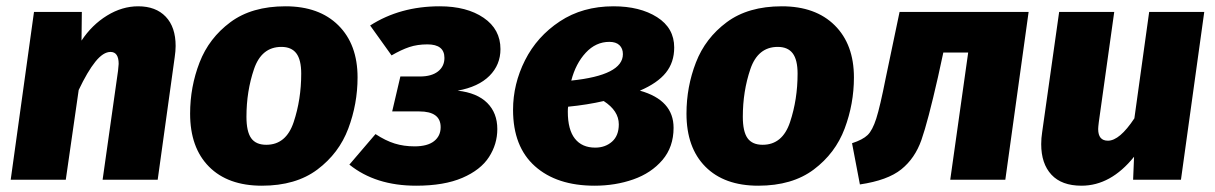

<svg xmlns="http://www.w3.org/2000/svg" viewBox="-20 -571 3860 610"><path d="M538 -425Q538 -409 535 -389L481 0H306L355 -346Q357 -364 357 -368Q357 -406 331 -406Q308 -406 283 -375Q258 -344 230 -285L189 0H14L88 -533H240L239 -442Q272 -492 320 -521.5Q368 -551 419 -551Q475 -551 506.5 -518Q538 -485 538 -425Z M584 -210Q584 -295 614 -372.5Q644 -450 712 -500.5Q780 -551 887 -551Q994 -551 1055 -490.5Q1116 -430 1116 -325Q1116 -241 1086.5 -162.5Q1057 -84 988.5 -32.5Q920 19 812 19Q704 19 644 -41.5Q584 -102 584 -210ZM937 -337Q937 -381 921.5 -401.5Q906 -422 874 -422Q811 -422 787 -351.5Q763 -281 763 -200Q763 -153 778 -132Q793 -111 826 -111Q889 -111 913 -183Q937 -255 937 -337Z M1570 -415Q1570 -365 1535 -330Q1500 -295 1434 -283Q1496 -276 1528 -244Q1560 -212 1560 -161Q1560 -113 1533.5 -72Q1507 -31 1449 -6Q1391 19 1302 19Q1173 19 1090 -48L1173 -145Q1205 -124 1234 -115Q1263 -106 1297 -106Q1338 -106 1359 -122.5Q1380 -139 1380 -167Q1380 -217 1312 -217H1226L1252 -328H1314Q1351 -328 1371.5 -344Q1392 -360 1392 -387Q1392 -430 1338 -430Q1306 -430 1280.5 -421.5Q1255 -413 1224 -395L1156 -490Q1251 -551 1377 -551Q1463 -551 1516.5 -514.5Q1570 -478 1570 -415Z M2122 -420Q2122 -373 2095.5 -340Q2069 -307 2013 -283Q2120 -253 2120 -165Q2120 -104 2084.5 -62.5Q2049 -21 1992 -1Q1935 19 1869 19Q1749 19 1679.5 -43Q1610 -105 1610 -222Q1610 -304 1648 -379.5Q1686 -455 1758.5 -503Q1831 -551 1929 -551Q2013 -551 2067.5 -516.5Q2122 -482 2122 -420ZM1795 -315Q1959 -332 1959 -399Q1959 -417 1948 -427.5Q1937 -438 1916 -438Q1873 -438 1841 -403.5Q1809 -369 1795 -315ZM1785 -232Q1784 -227 1784 -216Q1784 -159 1806.5 -130.5Q1829 -102 1871 -102Q1903 -102 1924.5 -121Q1946 -140 1946 -176Q1946 -219 1898 -250Q1846 -238 1785 -232Z M2161 -210Q2161 -295 2191 -372.5Q2221 -450 2289 -500.5Q2357 -551 2464 -551Q2571 -551 2632 -490.5Q2693 -430 2693 -325Q2693 -241 2663.5 -162.5Q2634 -84 2565.5 -32.5Q2497 19 2389 19Q2281 19 2221 -41.5Q2161 -102 2161 -210ZM2514 -337Q2514 -381 2498.5 -401.5Q2483 -422 2451 -422Q2388 -422 2364 -351.5Q2340 -281 2340 -200Q2340 -153 2355 -132Q2370 -111 2403 -111Q2466 -111 2490 -183Q2514 -255 2514 -337Z M3174 0H2999L3056 -404H2977L2960 -326Q2928 -185 2907.5 -126.5Q2887 -68 2843.5 -33Q2800 2 2712 15L2687 -116Q2721 -127 2736.5 -142Q2752 -157 2764 -194.5Q2776 -232 2794 -323L2838 -533H3248Z M3288 -113Q3288 -132 3291 -151L3345 -533H3520L3471 -183Q3469 -167 3469 -161Q3469 -124 3500 -124Q3537 -124 3584 -195L3631 -533H3806L3732 0H3580L3583 -73Q3509 19 3416 19Q3353 19 3320.5 -16Q3288 -51 3288 -113Z"/></svg>

Font: Trujillo ExtraBold
Style: Italic
Weight: 800
Italic angle: -8°
Designer: Fira Sans original fonts by bBox Type GmbH, Carrois Corporate GbR, & Edenspiekermann AG / Changes by Cristiano Sobral
Foundry: Fira Sans original fonts by bBox Type GmbH, Carrois Corporate GbR, & Edenspiekermann AG / Changes by Cristiano Sobral
Version: Version 4.301;July 28, 2020;FontCreator 13.0.0.2655 64-bit